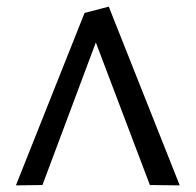

<svg xmlns="http://www.w3.org/2000/svg" viewBox="-20 -770 590 579"><path d="M235 -731 308 -750 522 -211 432 -212 269 -642 108 -212 28 -211Z"/></svg>

Font: Trickster
Style: Regular
Weight: 400
Designer: Jean-Baptiste Morizot
Foundry: Jean-Baptiste Morizot
Version: Version 2.000;PS 2.0;hotconv 1.0.88;makeotf.lib2.5.647800